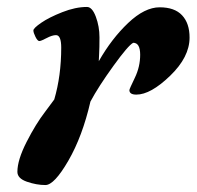

<svg xmlns="http://www.w3.org/2000/svg" viewBox="-20 -524 565 552"><path d="M363 -401Q349 -394 306 -334.5Q263 -275 240 -232Q217 -132 176.5 -62Q136 8 110.5 8Q85 8 57.5 -1.5Q30 -11 30 -30Q30 -64 56.5 -116Q83 -168 110 -203L136 -238Q156 -306 156 -387Q156 -423 141 -423Q130 -423 114 -414.5Q98 -406 93 -406Q88 -406 82 -418Q76 -430 76 -436.5Q76 -443 98.5 -458.5Q121 -474 159 -489Q197 -504 230 -504Q245 -504 255.5 -476Q266 -448 266 -416.5Q266 -385 265 -369.5Q264 -354 264 -348Q301 -413 348.5 -458Q396 -503 439 -503Q482 -503 503.5 -480Q525 -457 525 -416Q525 -360 469 -306Q413 -252 372 -252Q352 -252 352 -265Q352 -268 367.5 -300Q383 -332 383 -366.5Q383 -401 363 -401Z"/></svg>

Font: Clara
Style: Regular
Weight: 400
Designer: Proyecto DEMO
Foundry: Proyecto DEMO
Version: Version 1.002